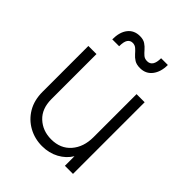

<svg xmlns="http://www.w3.org/2000/svg" viewBox="-217 -877 1006 1006"><g transform="rotate(45 286.0 -373.5)"><path d="M271 12Q217 12 171.5 -13Q126 -38 99 -83.5Q72 -129 72 -192V-531H132V-197Q132 -126 174.5 -86.5Q217 -47 280 -47Q349 -47 389 -93Q429 -139 429 -212V-531H489V0H429V-71Q406 -33 364.5 -10.5Q323 12 271 12ZM345 -640Q319 -640 303 -650Q287 -660 275.5 -673.5Q264 -687 252.5 -697Q241 -707 225 -707Q207 -707 197 -692.5Q187 -678 187 -644H136Q136 -698 160 -728.5Q184 -759 227 -759Q252 -759 267.5 -748.5Q283 -738 294 -725Q305 -712 316.5 -702Q328 -692 346 -692Q387 -692 387 -755H437Q437 -704 412.5 -672Q388 -640 345 -640Z"/></g></svg>

Font: Plus Jakarta Sans Light
Style: Regular
Weight: 300
Designer: Gumpita Rahayu
Foundry: Tokotype
Version: Version 2.006; ttfautohint (v1.8.4.7-5d5b)